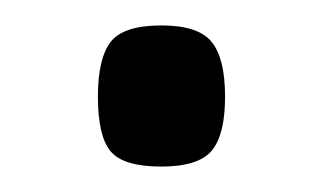

<svg xmlns="http://www.w3.org/2000/svg" viewBox="-20 -125 254 151"><path d="M107 -105Q136 -105 146.5 -92Q157 -79 157 -49Q157 -19 146.5 -6.5Q136 6 107 6Q77 6 67 -6Q57 -18 57 -49Q57 -79 67 -92Q77 -105 107 -105Z"/></svg>

Font: Changa ExtraLight
Style: Regular
Weight: 275
Designer: Eduardo Rodriguez Tunni
Foundry: Eduardo Rodriguez Tunni
Version: Version 2.002; ttfautohint (v1.5) -l 8 -r 50 -G 200 -x 14 -H